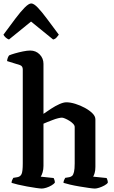

<svg xmlns="http://www.w3.org/2000/svg" viewBox="-35 -1093 661 1113"><path d="M207 0Q198 0 174 -3.5Q150 -7 122 -12Q94 -17 69 -23Q44 -29 32 -33Q32 -41 35.5 -49Q39 -57 42 -62L66 -66Q83 -69 90 -84Q97 -99 97 -146V-691Q97 -700 93 -706.5Q89 -713 80 -716L6 -739Q7 -751 11 -760Q15 -769 18 -772Q29 -777 51.5 -783.5Q74 -790 98.5 -795Q123 -800 140 -800Q173 -800 195 -777.5Q217 -755 217 -723V-433Q237 -447 261.5 -463Q286 -479 309.5 -489.5Q333 -500 350 -500Q373 -500 402 -491Q431 -482 457.5 -467.5Q484 -453 501 -436Q518 -419 518 -401V-126Q518 -104 513.5 -89.5Q509 -75 505 -69L583 -61Q585 -57 587.5 -50Q590 -43 590 -34Q585 -26 570.5 -18Q556 -10 540.5 -5Q525 0 515 0Q505 0 480.5 -3.5Q456 -7 426 -12Q396 -17 370.5 -23Q345 -29 333 -33Q333 -41 336.5 -49Q340 -57 343 -62L367 -66Q377 -68 383.5 -74Q390 -80 394 -96.5Q398 -113 398 -146V-357Q398 -366 389 -375.5Q380 -385 367 -393Q354 -401 342 -406Q330 -411 324 -411Q316 -411 301.5 -407.5Q287 -404 270.5 -397.5Q254 -391 239.5 -385.5Q225 -380 217 -376V-131Q217 -111 212 -94Q207 -77 201 -69L276 -61Q278 -57 280.5 -50Q283 -43 283 -34Q278 -27 264 -18.5Q250 -10 234 -5Q218 0 207 0ZM17 -864Q6 -868 -2.5 -876Q-11 -884 -15 -892Q24 -945 54.5 -985.5Q85 -1026 108.5 -1049.5Q132 -1073 146 -1073Q161 -1073 184 -1049Q207 -1025 237.5 -984Q268 -943 306 -892Q302 -887 294 -877Q286 -867 273 -864L145 -968Z"/></svg>

Font: Texturina Medium 12pt SemiBold
Style: Regular
Weight: 600
Version: Version 1.002